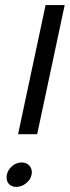

<svg xmlns="http://www.w3.org/2000/svg" viewBox="-20 -719 274 754"><path d="M159 -699H234L126 -192H51ZM6 -22Q6 -29 7 -33Q11 -53 28 -67Q45 -81 65 -81Q83 -81 94 -70Q105 -59 105 -42Q105 -36 104 -33Q100 -13 82 1Q64 15 44 15Q27 15 16.5 5Q6 -5 6 -22Z"/></svg>

Font: Prompt Light
Style: Italic
Weight: 300
Italic angle: -12°
Designer: Katatrad Team
Foundry: CadsonDemak
Version: Version 1.000